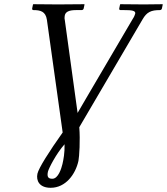

<svg xmlns="http://www.w3.org/2000/svg" viewBox="-20 -666 794 913"><path d="M610 -574 398 -213 349 -129 337 -216 288 -572C288 -574 287 -575 287 -577C287 -583 287 -587 288 -592C291 -608 305 -618 341 -618H368C373 -618 377 -621 378 -626L382 -645L380 -646C380 -646 291 -645 256 -645C217 -645 139 -646 139 -646L137 -645L133 -626C132 -621 135 -618 139 -618C172 -618 197 -612 203 -572L278 -36C214 54 164 133 158 160C151 193 167 227 221 227C292 227 339 163 353 99C357 79 362 1 357 -61L658 -574C678 -609 699 -618 740 -618C745 -618 749 -621 750 -626L754 -645L752 -646C752 -646 700 -645 665 -645C626 -645 553 -646 553 -646L551 -645L547 -626C546 -621 549 -618 553 -618H571C605 -618 626 -616 623 -601C621 -594 618 -586 610 -574ZM287 20C288 62 282 92 277 114C272 135 257 184 229 184C211 184 202 177 208 150C212 134 247 65 287 20Z"/></svg>

Font: Libertinus Sans
Style: Italic
Weight: 400
Italic angle: -12°
Designer: Philipp H. Poll, Khaled Hosny
Foundry: Caleb Maclennan
Version: Version 7.050;RELEASE